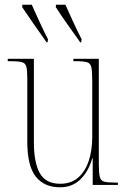

<svg xmlns="http://www.w3.org/2000/svg" viewBox="-20 -786 540 816"><path d="M235 10Q168 10 132 -35.5Q96 -81 96 -184V-453Q96 -487 92 -502.5Q88 -518 72.5 -522Q57 -526 24 -526H13V-536H124V-182Q124 -94 149.5 -49.5Q175 -5 236 -5Q282 -5 312 -31Q342 -57 357 -102Q372 -147 372 -203V-441Q372 -481 368.5 -499Q365 -517 350 -521.5Q335 -526 300 -526H292V-536H400V-89Q400 -52 404 -35Q408 -18 423 -14Q438 -10 470 -10H481V0H374V-113H372Q356 -57 321.5 -23.5Q287 10 235 10ZM178 -606Q149 -647 122.5 -685Q96 -723 74 -756L75 -766H115Q130 -732 148 -693Q166 -654 184 -619L182 -606ZM321 -606Q292 -647 265 -685Q238 -723 217 -756L218 -766H258Q273 -732 291 -693Q309 -654 327 -619L325 -606Z"/></svg>

Font: Noto Serif Display Condensed Thin
Style: Regular
Weight: 100
Width: 3
Designer: Monotype Design Team
Foundry: Monotype Imaging Inc.
Version: Version 2.009